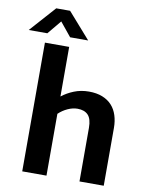

<svg xmlns="http://www.w3.org/2000/svg" viewBox="-133 -968 800 1037"><g transform="rotate(10 267.5 -449.5)"><path d="M195 0H62V-706H195V-434Q224 -457 261.5 -472Q299 -487 343 -487Q385 -487 416.5 -474.5Q448 -462 468.5 -439.5Q489 -417 499 -385.5Q509 -354 509 -317V0H376V-294Q376 -343 356 -364Q336 -385 298 -385Q272 -385 244.5 -372.5Q217 -360 195 -339ZM290 -758H191L129 -834L66 -758H-36L90 -899H166Z"/></g></svg>

Font: Mukta Malar
Style: Bold
Weight: 700
Designer: Aadarsh Rajan, Girish Dalvi, Yashodeep Gholap
Foundry: Ek Type
Version: Version 2.538;PS 1.000;hotconv 16.6.51;makeotf.lib2.5.65220;